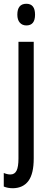

<svg xmlns="http://www.w3.org/2000/svg" viewBox="-33 -759 264 1019"><path d="M59 -681Q59 -739 107 -739Q153 -739 153 -681Q153 -624 107 -624Q85 -624 72 -639Q59 -654 59 -681ZM36 240Q8 240 -13 231V159Q6 167 22 167Q45 167 55 146.5Q65 126 65 83V-537H146V82Q146 163 118 201Q90 239 36 240Z"/></svg>

Font: Noto Sans Sinhala UI ExtraCondensed
Style: Regular
Weight: 400
Width: 2
Designer: Jelle Bosma - Monotype Design Team
Foundry: Monotype Imaging Inc.
Version: Version 2.006; ttfautohint (v1.8.4.7-5d5b)